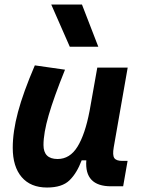

<svg xmlns="http://www.w3.org/2000/svg" viewBox="-20 -815 626 845"><path d="M287.1 -609.4 205.6 -794.9H340.8L412.6 -609.4ZM187 10.3Q114.7 10.3 75.4 -35.6Q36.1 -81.5 36.1 -164.6Q36.1 -235.8 59.1 -321.8Q82 -407.7 133.3 -527.3L266.1 -508.3Q216.8 -386.2 194.1 -307.6Q171.4 -229 171.4 -176.8Q171.4 -115.2 233.4 -115.2Q287.6 -115.2 321 -169.4Q354.5 -223.6 374 -325.7V-325.2L408.2 -517.6H542L480.5 -166.5Q474.6 -132.3 482.9 -119.6Q491.2 -106.9 518.1 -106.9H541.5L522 4.9H468.8Q351.1 4.9 359.9 -109.4H339.4Q318.4 -53.2 285.9 -21.5Q253.4 10.3 187 10.3Z"/></svg>

Font: Cascadia Mono
Style: Bold Italic
Weight: 700
Italic angle: -10°
Monospace: yes
Designer: Aaron Bell
Foundry: Saja Typeworks
Version: Version 2404.023; ttfautohint (v1.8.4)